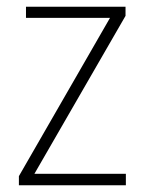

<svg xmlns="http://www.w3.org/2000/svg" viewBox="-20 -549 429 569"><path d="M353 0H36V-27L306 -496H57V-529H352V-502L82 -34H353Z"/></svg>

Font: Noto Sans Lao Looped SemiCondensed ExtraLight
Style: Regular
Weight: 200
Width: 4
Designer: Mark Frömberg, Ben Mitchell
Foundry: The Fontpad Ltd
Version: Version 1.002; ttfautohint (v1.8.4.7-5d5b)